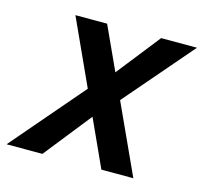

<svg xmlns="http://www.w3.org/2000/svg" viewBox="-144 -622 757 714"><g transform="rotate(15 234.5 -265.0)"><path d="M-61 0 193 -296 236 -332 392 -530H530L288 -249L246 -213L77 0ZM304 0 62 -530H184L427 0Z"/></g></svg>

Font: Radio Canada Big Medium
Style: Italic
Weight: 500
Italic angle: -12°
Designer: Étienne Aubert Bonn
Foundry: Coppers and Brasses
Version: Version 1.001